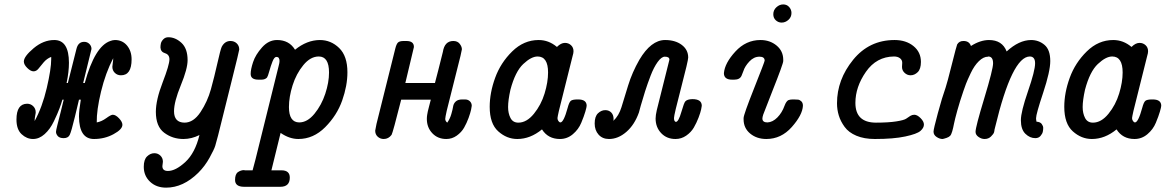

<svg xmlns="http://www.w3.org/2000/svg" viewBox="-20 -631 5324 877"><path d="M55.2 -85Q55.2 -156.7 104 -157.2Q120.1 -157.2 131.6 -146Q143.1 -134.8 143.1 -118.2Q143.1 -113.3 140.6 -101.6Q138.2 -89.8 138.2 -78.1Q173.3 -142.1 193.6 -229Q213.9 -315.9 213.9 -360.8V-371.1Q193.8 -363.3 179.4 -346.2Q165 -329.1 155.5 -317.1Q146 -305.2 133.1 -305.2Q120.1 -305.2 104.5 -320.6Q88.9 -335.9 88.9 -350.1Q88.9 -373 133.5 -410.6Q178.2 -448.2 228 -448.2Q294.9 -448.2 294.9 -344.2Q294.9 -303.2 284.2 -252H290L329.1 -407.2Q336.9 -440.4 365.2 -439.9Q378.4 -439.9 388.2 -430.4Q397.9 -420.9 397.9 -407.2L359.9 -252H367.2Q413.1 -419.9 483.9 -443.8Q493.7 -447.8 504.9 -448.2Q539.1 -448.2 560.1 -423.1Q581.1 -397.9 581.1 -359.9Q581.1 -286.6 532.2 -287.1Q516.1 -287.1 504.6 -298.1Q493.2 -309.1 493.2 -326.2Q493.2 -331.1 495.1 -343Q497.1 -355 497.1 -365.2Q461.9 -297.4 441.4 -212.2Q420.9 -127 421.9 -71.8Q443.8 -75.7 465.3 -91.3Q486.8 -106.9 495.1 -106.9Q508.3 -106.9 523.7 -90.6Q539.1 -74.2 539.1 -61Q539.1 -40 498.5 -18.1Q458 3.9 409.2 3.9Q341.3 3.9 340.8 -99.1Q340.8 -126 349.1 -175.8H340.8Q333 -143.6 321.8 -96.2Q305.7 -29.3 298.3 -14.6Q291 0 271 0Q252 0 243.9 -9.5Q235.8 -19 235.8 -28.8Q235.8 -34.7 241.5 -57.4Q247.1 -80.1 256.6 -116.9Q266.1 -153.8 271 -175.8H265.1Q259.3 -155.8 251.2 -134.3Q243.2 -112.8 226.1 -76.9Q209 -41 184.1 -18.6Q159.2 3.9 130.9 3.9Q102.1 3.9 78.6 -18.1Q55.2 -40 55.2 -85Z M636.7 130.9Q636.7 97.7 651.9 83.3Q667 68.8 685.1 68.8Q701.2 68.8 712.6 79.8Q724.1 90.8 724.1 107.9Q724.1 111.8 722.9 117.9Q721.7 124 721.7 127.9Q721.7 149.9 747.1 149.9Q782.2 149.9 826.7 108.9Q871.1 67.9 891.1 -14.2Q855 3.9 817.9 3.9Q768.1 3.9 730 -24.7Q691.9 -53.2 691.9 -120.1Q691.9 -174.3 722.9 -254.6Q753.9 -335 753.9 -359.9Q753.9 -381.8 733.9 -387.9Q713.9 -394 712.9 -414.1Q712.9 -422.9 714.8 -432.4Q716.8 -441.9 725.8 -451.4Q734.9 -460.9 749 -460.9Q781.2 -460.9 809.1 -435.1Q836.9 -409.2 836.9 -356Q836.9 -316.9 805.9 -241.5Q774.9 -166 774.9 -123Q774.9 -71.3 822.8 -70.8Q863.8 -70.8 895.8 -118.9Q927.7 -167 943.4 -223.4Q959 -279.8 972.9 -341.8Q986.8 -403.8 992.7 -417Q1006.8 -443.8 1032.7 -443.8Q1049.8 -443.8 1061.3 -432.9Q1072.8 -421.9 1072.8 -404.8Q1072.8 -399.9 1038.1 -261.2L976.1 -12.2Q968.3 18.6 963.1 35.2Q958 51.8 937 89.8Q916 127.9 885.7 158.2Q816.9 226.1 738.8 226.1Q693.8 226.1 665.3 199Q636.7 171.9 636.7 130.9Z M1053.7 190.9Q1053.7 164.1 1067.1 155Q1080.6 146 1094.7 146L1098.6 147H1133.8Q1135.7 138.2 1140.4 122.1Q1145 106 1147 97.2L1252.9 -330.1Q1256.8 -344.2 1256.8 -352.1Q1256.8 -371.1 1242.7 -371.1Q1232.9 -371.1 1224.9 -350.6Q1216.8 -330.1 1210.2 -306.2Q1203.6 -282.2 1199.7 -276.9Q1190.9 -267.1 1173.8 -267.1H1160.6Q1124.5 -267.1 1125 -293.9Q1125 -314 1136 -347.4Q1147 -380.9 1177 -414.6Q1207 -448.2 1245.6 -448.2Q1300.8 -448.2 1327.6 -403.8Q1381.8 -447.8 1440.9 -448.2Q1491.7 -448.2 1529.3 -411.6Q1566.9 -375 1566.9 -300.8Q1566.9 -239.7 1543 -171.9Q1519 -104 1465.3 -50Q1411.6 3.9 1342.8 3.9Q1301.8 3.9 1261.7 -23.9L1219.7 147H1265.6Q1303.7 147 1303.7 180.2Q1303.7 222.2 1260.7 222.2H1093.8Q1053.7 221.7 1053.7 190.9ZM1299.8 -142.1Q1299.8 -72.3 1346.7 -71.8Q1383.8 -71.8 1416.3 -111.3Q1448.7 -150.9 1465.8 -202.9Q1482.9 -254.9 1482.9 -299.8Q1482.9 -373 1436 -373Q1397.9 -373 1365.5 -333.5Q1333 -293.9 1316.4 -241Q1299.8 -188 1299.8 -142.1Z M1693.8 -34.2Q1693.8 -35.2 1699.7 -64.9L1785.6 -409.2Q1790.5 -429.2 1797.6 -436.5Q1804.7 -443.8 1824.7 -443.8H1835.9Q1871.1 -443.8 1870.6 -416L1831.5 -252H1966.8Q1967.8 -256.8 1970.7 -267.3Q1973.6 -277.8 1982.2 -311.5Q1990.7 -345.2 2002.9 -394Q2010.7 -443.8 2050.8 -443.8Q2069.8 -443.8 2079.8 -430.9Q2089.8 -418 2089.8 -405.8L2083.5 -376L2020.5 -125Q2013.7 -94.2 2013.7 -87.9Q2013.7 -78.1 2022.9 -70.8Q2035.2 -87.9 2041.5 -109.9Q2047.9 -131.8 2049.8 -145Q2051.8 -158.2 2061.8 -167.5Q2071.8 -176.8 2091.8 -176.8H2103.5Q2117.7 -176.8 2126.2 -168.5Q2134.8 -160.2 2134.8 -147.9Q2134.8 -144 2131.8 -130.1Q2128.9 -116.2 2120.4 -92.5Q2111.8 -68.8 2099.9 -47.9Q2087.9 -26.9 2066.4 -11.5Q2044.9 3.9 2018.6 3.9Q1979.5 3.9 1954.6 -22.5Q1929.7 -48.8 1929.7 -87.9Q1929.7 -97.7 1931.2 -106.4Q1932.6 -115.2 1934.1 -122.1Q1935.5 -128.9 1939.7 -144.5Q1943.8 -160.2 1947.8 -175.8H1812.5Q1774.4 -24.9 1768.6 -15.1Q1754.4 3.9 1732.9 3.9Q1716.8 3.9 1705.3 -6.6Q1693.8 -17.1 1693.8 -34.2Z M2216.8 -143.1Q2216.8 -207 2241.7 -275.6Q2266.6 -344.2 2319.6 -396.2Q2372.6 -448.2 2440.4 -448.2Q2486.3 -448.2 2523.4 -417H2524.4Q2542.5 -435.1 2560.5 -435.1Q2576.7 -435.1 2588.1 -424.6Q2599.6 -414.1 2599.6 -397Q2599.6 -388.2 2595.7 -376L2532.7 -124Q2526.9 -98.1 2526.4 -91.8Q2526.4 -85 2529.5 -80.1Q2532.7 -75.2 2535.2 -73.5Q2537.6 -71.8 2539.6 -71.8Q2554.7 -71.8 2572.8 -138.2Q2579.6 -164.1 2587.2 -170.4Q2594.7 -176.8 2618.7 -176.8H2620.6Q2659.7 -176.8 2659.7 -147.9Q2659.7 -142.1 2653.6 -121.1Q2647.5 -100.1 2635 -70.1Q2622.6 -40 2596.7 -18.1Q2570.8 3.9 2537.6 3.9Q2483.4 3.9 2455.6 -40Q2402.3 3.9 2342.8 3.9Q2294.9 3.9 2255.9 -31Q2216.8 -65.9 2216.8 -143.1ZM2300.8 -142.1Q2300.8 -113.3 2311.8 -92Q2322.8 -70.8 2347.7 -70.8Q2385.7 -70.8 2418.7 -111.3Q2451.7 -151.9 2467.5 -203.9Q2483.4 -255.9 2483.4 -299.8Q2483.4 -373 2435.5 -373Q2406.7 -373 2370.1 -338.6Q2333.5 -304.2 2311.5 -221.2Q2300.8 -172.9 2300.8 -142.1Z M2696.3 -66.9Q2696.3 -99.1 2711.4 -113.5Q2726.6 -127.9 2744.6 -127.9Q2761.7 -127.9 2772.2 -116.9Q2782.7 -106 2782.7 -86.9Q2782.7 -85.9 2782.2 -83Q2781.7 -80.1 2781.7 -79.1Q2806.6 -102.1 2818.6 -141.1Q2830.6 -180.2 2849.1 -240.5Q2867.7 -300.8 2900.4 -357.9Q2953.6 -447.8 3017.6 -448.2Q3064.5 -448.2 3094 -426Q3123.5 -403.8 3123.5 -368.2Q3123.5 -354 3091.1 -230Q3058.6 -106 3058.6 -91.8Q3058.6 -75.7 3067.4 -74.2Q3079.6 -75.2 3092 -118.7Q3104.5 -162.1 3110.4 -168Q3119.1 -177.7 3142.6 -178.2Q3185.5 -178.2 3185.5 -147.9Q3185.5 -145 3182.6 -131.1Q3179.7 -117.2 3170.7 -93.5Q3161.6 -69.8 3149.2 -48.3Q3136.7 -26.9 3114.5 -11.5Q3092.3 3.9 3065.4 3.9Q3025.4 3.9 3000 -22.9Q2974.6 -49.8 2974.6 -89.8Q2974.6 -104 2980 -127.9Q2985.4 -151.9 3036.6 -354Q3036.6 -355 3037.1 -356.4Q3037.6 -357.9 3037.6 -358.9Q3037.6 -372.1 3016.6 -372.1Q3001.5 -372.1 2983.9 -347.7Q2966.3 -323.2 2951.9 -285.6Q2937.5 -248 2926.5 -213.6Q2915.5 -179.2 2906.7 -147.9L2898.4 -117.2Q2878.4 -61 2841.1 -28.6Q2803.7 3.9 2761.7 3.9Q2731.9 3.9 2714.1 -16.1Q2696.3 -36.1 2696.3 -66.9Z M3286.6 -296.9Q3290.5 -342.8 3338.9 -395.5Q3387.2 -448.2 3453.6 -448.2Q3496.6 -448.2 3527.1 -423.1Q3557.6 -397.9 3557.6 -357.9V-352.1Q3557.6 -339.8 3508.3 -215.8Q3483.4 -151.9 3466.3 -107.9Q3462.4 -95.7 3462.4 -89.8Q3462.4 -71.8 3485.4 -71.8Q3509.3 -72.8 3530.8 -94.5Q3552.2 -116.2 3563.5 -147.9Q3571.3 -168.9 3581.5 -173.8Q3589.4 -176.8 3601.6 -176.8H3606.4Q3618.7 -176.8 3626 -175.8Q3633.3 -174.8 3640.4 -168Q3647.5 -161.1 3647.5 -147.9Q3645.5 -106 3596.9 -51Q3548.3 3.9 3480.5 3.9Q3436.5 3.9 3406.5 -21Q3376.5 -45.9 3376.5 -85.9V-91.8Q3376.5 -106.9 3424.6 -228Q3472.7 -349.1 3472.7 -354Q3472.7 -372.1 3449.2 -372.1Q3423.3 -372.1 3402.8 -350.1Q3382.3 -328.1 3375.5 -306.2L3367.2 -285.2Q3359.4 -267.1 3333.5 -267.1H3324.2Q3286.6 -267.1 3286.6 -296.9ZM3512.2 -565.9Q3512.2 -585 3526.4 -597.9Q3540.5 -610.8 3557.4 -610.8Q3574.2 -610.8 3584.7 -598.9Q3595.2 -586.9 3595.2 -571.8Q3595.2 -552.7 3581.3 -540.3Q3567.4 -527.8 3550.3 -527.8Q3535.2 -527.8 3523.7 -538.3Q3512.2 -548.8 3512.2 -565.9Z M3803.2 -159.2Q3803.2 -267.1 3876.7 -357.7Q3950.2 -448.2 4066.4 -448.2Q4118.2 -448.2 4152.3 -420.7Q4186.5 -393.1 4186.5 -348.1Q4186.5 -315.9 4171.9 -301.5Q4157.2 -287.1 4139.2 -287.1Q4124 -287.1 4112.1 -298.1Q4100.1 -309.1 4100.1 -325.2Q4100.1 -329.1 4100.6 -335Q4101.1 -340.8 4101.1 -344.2Q4101.1 -357.4 4090.6 -365.2Q4080.1 -373 4063.5 -373Q3983.4 -372.1 3935.3 -303Q3887.2 -233.9 3887.2 -161.1Q3887.2 -71.3 3980.5 -70.8Q4037.6 -70.8 4073.5 -76.4Q4109.4 -82 4119.4 -89.1Q4129.4 -96.2 4137.9 -101.6Q4146.5 -106.9 4156.2 -106.9Q4169.4 -106.9 4184.8 -91.6Q4200.2 -76.2 4200.2 -62Q4200.2 -46.9 4184.3 -33Q4168.5 -19 4115 -7.6Q4061.5 3.9 3976.1 3.9Q3927.2 3.9 3891.8 -11Q3856.4 -25.9 3837.9 -51.5Q3819.3 -77.1 3811.3 -103.8Q3803.2 -130.4 3803.2 -159.2Z M4244.1 -29.8Q4244.1 -41 4263.7 -113.5Q4283.2 -186 4299.3 -231Q4306.2 -251 4327.6 -336.4Q4349.1 -421.9 4352.1 -428.2Q4361.8 -444.3 4381.3 -443.8Q4407.2 -443.8 4415 -420.9Q4457 -447.8 4497.1 -448.2Q4558.1 -448.2 4578.1 -396Q4634.3 -447.8 4689.5 -448.2Q4724.6 -448.2 4751 -426Q4777.3 -403.8 4777.3 -352.1Q4777.3 -305.2 4744.9 -207.5Q4712.4 -109.9 4712.4 -90.8Q4712.4 -85 4714.4 -75.2Q4731.4 -74.2 4738.3 -64.7Q4745.1 -55.2 4745.1 -46.9Q4745.1 -38.1 4743.2 -29.1Q4741.2 -20 4732.7 -10Q4724.1 0 4709 0Q4684.1 0 4663.6 -20Q4643.1 -40 4643.1 -82Q4643.1 -120.1 4675.5 -214.1Q4708 -308.1 4708 -341.8Q4708 -372.6 4684.1 -373Q4603 -373 4525.4 -49.8Q4523.4 -41 4522.5 -38.1Q4522.5 -33.2 4520.3 -26.1Q4518.1 -19 4506.6 -7.6Q4495.1 3.9 4477.1 3.9Q4462.9 3.9 4449.5 -5.6Q4436 -15.1 4436 -28.8Q4436 -50.8 4476.1 -182.9Q4516.1 -314.9 4516.1 -341.8Q4516.1 -372.6 4494.1 -373L4493.2 -372.1Q4472.2 -372.1 4451.2 -351.6Q4430.2 -331.1 4414.3 -297.6Q4398.4 -264.2 4392.3 -248Q4386.2 -231.9 4380.4 -214.8Q4364.3 -168 4352.8 -126.5Q4341.3 -85 4337.6 -65.9Q4334 -46.9 4329.6 -31.5Q4325.2 -16.1 4319.8 -10.5Q4314.5 -4.9 4303.2 -1Q4288.1 3.9 4285.2 3.9Q4272 3.9 4258.1 -5.4Q4244.1 -14.6 4244.1 -29.8Z M4841.3 -143.1Q4841.3 -207 4866.2 -275.6Q4891.1 -344.2 4944.1 -396.2Q4997.1 -448.2 5064.9 -448.2Q5110.8 -448.2 5147.9 -417H5148.9Q5167 -435.1 5185.1 -435.1Q5201.2 -435.1 5212.6 -424.6Q5224.1 -414.1 5224.1 -397Q5224.1 -388.2 5220.2 -376L5157.2 -124Q5151.4 -98.1 5150.9 -91.8Q5150.9 -85 5154.1 -80.1Q5157.2 -75.2 5159.7 -73.5Q5162.1 -71.8 5164.1 -71.8Q5179.2 -71.8 5197.3 -138.2Q5204.1 -164.1 5211.7 -170.4Q5219.2 -176.8 5243.2 -176.8H5245.1Q5284.2 -176.8 5284.2 -147.9Q5284.2 -142.1 5278.1 -121.1Q5272 -100.1 5259.5 -70.1Q5247.1 -40 5221.2 -18.1Q5195.3 3.9 5162.1 3.9Q5107.9 3.9 5080.1 -40Q5026.9 3.9 4967.3 3.9Q4919.4 3.9 4880.4 -31Q4841.3 -65.9 4841.3 -143.1ZM4925.3 -142.1Q4925.3 -113.3 4936.3 -92Q4947.3 -70.8 4972.2 -70.8Q5010.3 -70.8 5043.2 -111.3Q5076.2 -151.9 5092 -203.9Q5107.9 -255.9 5107.9 -299.8Q5107.9 -373 5060.1 -373Q5031.2 -373 4994.6 -338.6Q4958 -304.2 4936 -221.2Q4925.3 -172.9 4925.3 -142.1Z"/></svg>

Font: CMU Typewriter Text
Style: BoldItalic
Weight: 700
Italic angle: -14.04°
Version: Version 0.7.0